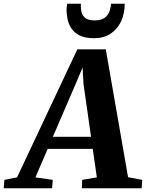

<svg xmlns="http://www.w3.org/2000/svg" viewBox="-97 -1010 783 1030"><path d="M-77 0 -73.5 -45 -5.5 -58.5 318 -745.5H470.5L590 -59.5L666 -45L663 0H342L344 -45L422.5 -58.5L400.5 -211.5H159L93 -58.5L186 -45L182.5 0ZM186.5 -276H391.5L351 -559L346 -648L312 -567ZM407 -805Q360.5 -805 331.2 -819.5Q302 -834 286.5 -857Q271 -880 265.5 -906.5Q260 -933 260 -957.5Q260.5 -966.5 261.2 -974.8Q262 -983 263.5 -990H337Q335.5 -965 340.5 -944.8Q345.5 -924.5 362 -912.5Q378.5 -900.5 411 -900.5Q447 -900.5 465.8 -915.5Q484.5 -930.5 491.2 -951.5Q498 -972.5 498.5 -990H572Q572 -937 552.5 -895.2Q533 -853.5 496.2 -829.2Q459.5 -805 407 -805Z"/></svg>

Font: Merriweather 36pt ExtraBold
Style: Italic
Weight: 800
Italic angle: -7.8°
Version: Version 2.101